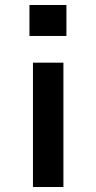

<svg xmlns="http://www.w3.org/2000/svg" viewBox="-20 -749 386 769"><path d="M98 -605V-729H246V-605ZM112 0V-498H234V0Z"/></svg>

Font: Nunito Sans 7pt Expanded SemiBold
Style: Regular
Weight: 600
Width: 7
Designer: Vernon Adams
Foundry: Vernon Adams
Version: Version 3.101;gftools[0.9.27]